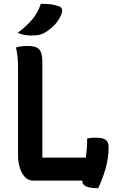

<svg xmlns="http://www.w3.org/2000/svg" viewBox="-20 -951 640 1011"><path d="M155 0Q128 0 110.5 -19.5Q93 -39 84 -69Q75 -99 75 -128V-593Q75 -625 72.5 -650.5Q70 -676 64 -701Q78 -705 92.5 -707Q107 -709 125 -709Q171 -709 187 -690.5Q203 -672 203 -628V-121H432Q435 -142 437 -167Q439 -192 439 -222Q448 -224 459 -225Q470 -226 483 -226Q520 -226 536 -215Q552 -204 552 -175Q552 -119 536 -63.5Q520 -8 497 40Q452 40 432.5 30Q413 20 414 4Q414 2 414 0ZM195 -931Q227 -931 249 -928Q271 -925 290 -918Q303 -914 306 -903Q309 -892 304 -878Q291 -845 268.5 -821Q246 -797 214 -778Q198 -769 182.5 -766.5Q167 -764 145 -764Q126 -764 108.5 -767Q91 -770 73 -778Q120 -813 150 -849Q180 -885 195 -931Z"/></svg>

Font: Recursive Mn Csl St SmB
Style: Regular
Weight: 600
Monospace: yes
Version: Version 1.079;hotconv 1.0.112;makeotfexe 2.5.65598; ttfautoh